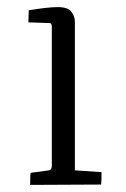

<svg xmlns="http://www.w3.org/2000/svg" viewBox="-20 -520 356 541"><path d="M191 -459V-40L266 -35Q266 -34 266 -17L265 0L65 1Q65 -28 66 -33L118 -40Q126 -41 126 -54V-444Q126 -455 120 -455L60 -457L61 -491Q115 -500 143 -500Q171 -500 181 -487Q191 -474 191 -459Z"/></svg>

Font: Antic Didone
Style: Regular
Weight: 400
Designer: Santiago Orozco
Foundry: Santiago Orozco
Version: Version 2.000